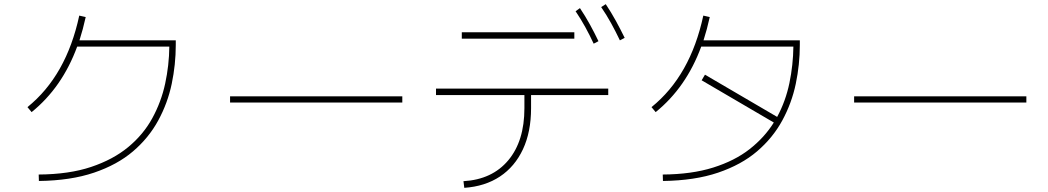

<svg xmlns="http://www.w3.org/2000/svg" viewBox="-20 -858 5040 923"><path d="M167 12 166 -19Q312 -20 418 -55.5Q524 -91 596.5 -151Q669 -211 712 -289.5Q755 -368 774 -456Q793 -544 794 -634H351Q279 -438 132 -319L112 -343Q299 -494 361 -783L392 -776Q379 -717 362 -664H825V-642Q825 -548 805.5 -455Q786 -362 740.5 -278.5Q695 -195 619.5 -130.5Q544 -66 432 -28Q320 10 167 12Z M1914 -395V-365H1086V-395Z M2960 -664Q2940 -706 2918 -746Q2896 -786 2870 -824L2892 -838Q2918 -799 2940.5 -758Q2963 -717 2983 -676ZM2834 -648Q2815 -689 2793.5 -728Q2772 -767 2747 -804L2768 -819Q2794 -780 2816 -740Q2838 -700 2857 -660ZM2741 -703V-672H2200V-703ZM2212 45 2208 13Q2346 5 2423.5 -87.5Q2501 -180 2501 -338V-401H2076V-432H2904V-401H2533V-338Q2533 -224 2494 -140.5Q2455 -57 2383.5 -9.5Q2312 38 2212 45Z M3167 12 3166 -19Q3305 -20 3408.5 -52.5Q3512 -85 3583.5 -141Q3655 -197 3700 -269L3353 -472L3369 -499L3716 -296Q3757 -372 3775 -459Q3793 -546 3794 -634H3351Q3279 -438 3132 -319L3112 -343Q3299 -494 3361 -783L3392 -776Q3379 -717 3362 -664H3825V-642Q3825 -548 3805.5 -455Q3786 -362 3740.5 -278.5Q3695 -195 3619.5 -130.5Q3544 -66 3432 -28Q3320 10 3167 12Z M4914 -395V-365H4086V-395Z"/></svg>

Font: Murecho ExtraLight
Style: Regular
Weight: 200
Designer: Neil Summerour
Foundry: Positype
Version: Version 1.010; ttfautohint (v1.8.3)